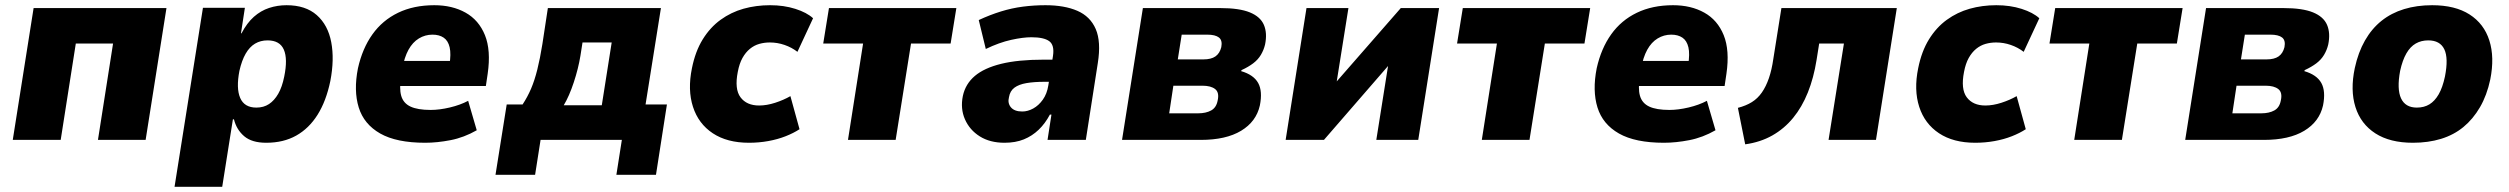

<svg xmlns="http://www.w3.org/2000/svg" viewBox="-20 -537 9632 737"><path d="M29 0 109 -506H619L539 0H356L414 -370H271L213 0Z M650 180 759 -507H920L905 -409H907Q928 -449 954.5 -472.5Q981 -496 1013 -506.5Q1045 -517 1080 -517Q1153 -517 1196 -479Q1239 -441 1251.5 -375Q1264 -309 1248 -226Q1232 -149 1199 -96.5Q1166 -44 1117 -16.5Q1068 11 1002 11Q947 11 917.5 -14Q888 -39 878 -79H874L833 180ZM964 -124Q992 -124 1012.5 -137.5Q1033 -151 1048 -177Q1063 -203 1071 -243Q1085 -311 1069.5 -346.5Q1054 -382 1007 -382Q980 -382 959 -369.5Q938 -357 923 -331Q908 -305 899 -265Q886 -198 902 -161Q918 -124 964 -124Z M1612 11Q1502 11 1439.5 -24.5Q1377 -60 1357 -124.5Q1337 -189 1354 -275Q1371 -351 1409.5 -405Q1448 -459 1508 -488Q1568 -517 1647 -517Q1716 -517 1767 -488.5Q1818 -460 1841.5 -402Q1865 -344 1852 -254L1845 -207H1492L1507 -303H1718L1705 -287Q1712 -330 1706 -355.5Q1700 -381 1683 -392.5Q1666 -404 1640 -404Q1612 -404 1588 -389.5Q1564 -375 1548 -346Q1532 -317 1524 -272L1520 -243Q1512 -198 1520 -169.5Q1528 -141 1555.5 -128Q1583 -115 1633 -115Q1667 -115 1707 -124.5Q1747 -134 1777 -150L1810 -37Q1761 -9 1709.5 1Q1658 11 1612 11Z M1882 134 1925 -136H1986Q2005 -165 2018.5 -196.5Q2032 -228 2042.5 -270Q2053 -312 2062 -368L2083 -506H2517L2458 -136H2540L2498 134H2346L2367 0H2055L2034 134ZM2144 -133H2290L2328 -374H2216L2208 -323Q2200 -274 2182.5 -221Q2165 -168 2144 -133Z M2855 11Q2771 11 2716 -25.5Q2661 -62 2640 -127Q2619 -192 2636 -275Q2649 -340 2677.5 -386Q2706 -432 2746 -461Q2786 -490 2834 -503.5Q2882 -517 2936 -517Q2989 -517 3033 -503Q3077 -489 3101 -467L3041 -338Q3019 -355 2991.5 -364.5Q2964 -374 2935 -374Q2914 -374 2894.5 -368.5Q2875 -363 2858.5 -349.5Q2842 -336 2830 -314.5Q2818 -293 2812 -261Q2799 -195 2822.5 -163.5Q2846 -132 2894 -132Q2923 -132 2955.5 -142.5Q2988 -153 3014 -168L3049 -41Q3026 -26 2995.5 -14Q2965 -2 2929 4.5Q2893 11 2855 11Z M3235 0 3293 -370H3140L3162 -506H3651L3629 -370H3477L3418 0Z M3836 11Q3780 11 3741 -13.5Q3702 -38 3684 -79Q3666 -120 3676 -169Q3686 -215 3722 -245.5Q3758 -276 3823 -292Q3888 -308 3986 -308H4043L4030 -223H3990Q3949 -223 3920 -218Q3891 -213 3874 -200.5Q3857 -188 3853 -164Q3847 -141 3860.5 -125Q3874 -109 3904 -109Q3925 -109 3946 -120.5Q3967 -132 3983 -154.5Q3999 -177 4004 -209L4022 -323Q4028 -364 4007.5 -379Q3987 -394 3939 -394Q3907 -394 3861.5 -384Q3816 -374 3764 -349L3737 -460Q3780 -480 3822 -493Q3864 -506 3906.5 -511.5Q3949 -517 3993 -517Q4066 -517 4115.5 -495.5Q4165 -474 4186 -425.5Q4207 -377 4194 -295L4148 0H4001L4016 -97H4010Q3992 -63 3967 -39Q3942 -15 3910 -2Q3878 11 3836 11Z M4287 0 4367 -506H4664Q4737 -506 4777.5 -489.5Q4818 -473 4831.5 -441.5Q4845 -410 4836 -366Q4831 -345 4820 -326.5Q4809 -308 4790.5 -294Q4772 -280 4746 -268L4744 -264Q4792 -250 4809.5 -218.5Q4827 -187 4816 -132Q4802 -70 4744 -35Q4686 0 4589 0ZM4468 -102H4579Q4609 -102 4629 -113Q4649 -124 4654 -151Q4661 -182 4644.5 -195Q4628 -208 4596 -208H4484ZM4501 -309H4599Q4629 -309 4645.5 -320.5Q4662 -332 4668 -356Q4673 -382 4659 -393Q4645 -404 4614 -404H4516Z M4915 0 4995 -506H5156L5108 -205H5094L5357 -506H5504L5424 0H5263L5311 -302H5324L5062 0Z M5668 0 5726 -370H5573L5595 -506H6084L6062 -370H5910L5851 0Z M6367 11Q6257 11 6194.5 -24.5Q6132 -60 6112 -124.5Q6092 -189 6109 -275Q6126 -351 6164.5 -405Q6203 -459 6263 -488Q6323 -517 6402 -517Q6471 -517 6522 -488.5Q6573 -460 6596.5 -402Q6620 -344 6607 -254L6600 -207H6247L6262 -303H6473L6460 -287Q6467 -330 6461 -355.5Q6455 -381 6438 -392.5Q6421 -404 6395 -404Q6367 -404 6343 -389.5Q6319 -375 6303 -346Q6287 -317 6279 -272L6275 -243Q6267 -198 6275 -169.5Q6283 -141 6310.5 -128Q6338 -115 6388 -115Q6422 -115 6462 -124.5Q6502 -134 6532 -150L6565 -37Q6516 -9 6464.5 1Q6413 11 6367 11Z M6679 17 6651 -123Q6682 -131 6704.5 -145Q6727 -159 6743 -182Q6759 -205 6770 -237Q6781 -269 6787 -311L6818 -506H7261L7181 0H6999L7058 -370H6963L6953 -307Q6942 -238 6919.5 -182Q6897 -126 6863 -84.5Q6829 -43 6783 -17Q6737 9 6679 17Z M7562 11Q7478 11 7423 -25.5Q7368 -62 7347 -127Q7326 -192 7343 -275Q7356 -340 7384.5 -386Q7413 -432 7453 -461Q7493 -490 7541 -503.5Q7589 -517 7643 -517Q7696 -517 7740 -503Q7784 -489 7808 -467L7748 -338Q7726 -355 7698.5 -364.5Q7671 -374 7642 -374Q7621 -374 7601.5 -368.5Q7582 -363 7565.5 -349.5Q7549 -336 7537 -314.5Q7525 -293 7519 -261Q7506 -195 7529.5 -163.5Q7553 -132 7601 -132Q7630 -132 7662.5 -142.5Q7695 -153 7721 -168L7756 -41Q7733 -26 7702.5 -14Q7672 -2 7636 4.5Q7600 11 7562 11Z M7942 0 8000 -370H7847L7869 -506H8358L8336 -370H8184L8125 0Z M8368 0 8448 -506H8745Q8818 -506 8858.5 -489.5Q8899 -473 8912.5 -441.5Q8926 -410 8917 -366Q8912 -345 8901 -326.5Q8890 -308 8871.5 -294Q8853 -280 8827 -268L8825 -264Q8873 -250 8890.5 -218.5Q8908 -187 8897 -132Q8883 -70 8825 -35Q8767 0 8670 0ZM8549 -102H8660Q8690 -102 8710 -113Q8730 -124 8735 -151Q8742 -182 8725.5 -195Q8709 -208 8677 -208H8565ZM8582 -309H8680Q8710 -309 8726.5 -320.5Q8743 -332 8749 -356Q8754 -382 8740 -393Q8726 -404 8695 -404H8597Z M9242 11Q9154 11 9098 -25Q9042 -61 9021.5 -126Q9001 -191 9019 -276Q9032 -336 9058 -381.5Q9084 -427 9121.5 -457Q9159 -487 9208 -502Q9257 -517 9316 -517Q9404 -517 9459.5 -481.5Q9515 -446 9535.5 -381.5Q9556 -317 9539 -232Q9526 -171 9499.5 -125.5Q9473 -80 9436 -49.5Q9399 -19 9350 -4Q9301 11 9242 11ZM9257 -124Q9285 -124 9305.5 -136.5Q9326 -149 9341 -175Q9356 -201 9365 -243Q9379 -314 9362.5 -348Q9346 -382 9301 -382Q9274 -382 9253 -370Q9232 -358 9217 -332Q9202 -306 9193 -265Q9180 -195 9196.5 -159.5Q9213 -124 9257 -124Z"/></svg>

Font: Nunito Sans 7pt SemiCondensed Black
Style: Italic
Weight: 900
Width: 4
Italic angle: -9°
Designer: Vernon Adams
Foundry: Vernon Adams
Version: Version 3.101;gftools[0.9.27]